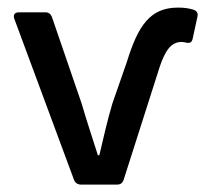

<svg xmlns="http://www.w3.org/2000/svg" viewBox="-20 -498 553 518"><path d="M18.6 -447.3 179.7 -12.7C182.6 -4.9 189.5 0 198.2 0H295.9C304.7 0 310.5 -3.9 313.5 -12.7L411.1 -318.4C425.8 -361.3 441.4 -384.8 469.7 -384.8C474.6 -384.8 479.5 -383.8 483.4 -382.8C492.2 -380.9 498 -383.8 500 -394.5L512.7 -453.1C514.6 -461.9 511.7 -468.8 502 -471.7C490.2 -475.6 477.5 -477.5 460 -477.5C384.8 -477.5 352.5 -428.7 322.3 -331.1L283.2 -218.8C269.5 -172.9 258.8 -125 248 -79.1H244.1C229.5 -125 213.9 -171.9 200.2 -218.8L120.1 -452.1C117.2 -460 111.3 -464.8 102.5 -464.8H31.2C20.5 -464.8 14.6 -459 18.6 -447.3Z"/></svg>

Font: Ed Sans Neue Medium
Style: Regular
Weight: 500
Designer: Stephen Hutchings
Version: Version 1.004;PS 001.004;hotconv 1.0.88;makeotf.lib2.5.64775